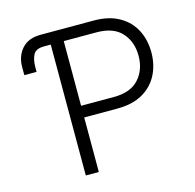

<svg xmlns="http://www.w3.org/2000/svg" viewBox="-106 -836 963 946"><g transform="rotate(-15 375.5 -363.5)"><path d="M115.1 -555.8H52.6V-596.6Q52.6 -653.1 85.8 -690.2Q119 -727.3 181.5 -727.3H452.1Q529.5 -727.3 581.7 -697.6Q633.9 -668 660.2 -617.2Q686.4 -566.4 686.4 -502.8Q686.4 -439.3 660.2 -388.3Q633.9 -337.4 582 -307.7Q530.2 -278.1 453.1 -278.1H283.7V0H217.3V-667.6H182.9Q141 -667.6 128 -642.6Q115.1 -617.5 115.1 -578.1ZM283.7 -337.7H451.3Q536.9 -337.7 579 -384.6Q621.1 -431.5 621.1 -502.8Q621.1 -574.6 578.8 -621.1Q536.6 -667.6 450.3 -667.6H283.7Z"/></g></svg>

Font: Inter Zeller Light
Style: Regular
Weight: 300
Designer: Rasmus Andersson; Joe Bland
Foundry: zeller
Version: Version 3.015;git-dec3a8cb1